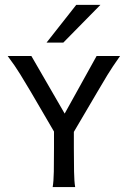

<svg xmlns="http://www.w3.org/2000/svg" viewBox="-20 -763 529 783"><path d="M205.6 -217.3 105 -389.6Q83.5 -425.8 62.7 -459.7Q42 -493.7 11.2 -534.7H107.9L273.9 -247.6ZM194.8 0Q198.7 -22 199.5 -63.5Q200.2 -105 200.2 -159.2V-259.8L281.2 -257.8V-159.2Q281.2 -105 282 -63.5Q282.7 -22 286.6 0ZM275.4 -215.3 215.3 -248.5 374 -534.7H469.7Q437 -488.3 418 -457Q398.9 -425.8 377.9 -389.6ZM169.9 -589.4 291 -743.2H389.6L238.3 -589.4Z"/></svg>

Font: Harmattan Medium
Style: Regular
Weight: 500
Designer: George W. Nuss III and SIL International
Foundry: SIL International
Version: Version 4.000